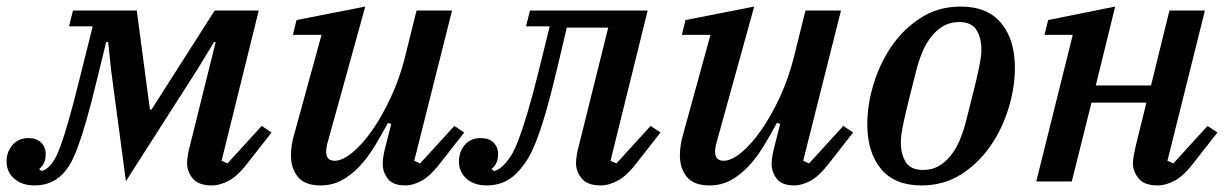

<svg xmlns="http://www.w3.org/2000/svg" viewBox="-44 -552 3731 584"><path d="M61 12Q23 12 -0.5 -8.5Q-24 -29 -24 -61Q-24 -90 -6 -111Q12 -132 43 -132Q67 -132 81 -118.5Q95 -105 95 -83Q95 -53 75 -38L82 -32Q94 -34 107 -47Q115 -55 123 -69Q131 -83 141 -110.5Q151 -138 164 -183Q177 -228 195 -300L238 -472H166L178 -520H372L412 -219H417L609 -520H743L630 -63L648 -55L752 -169L782 -149L717 -66Q682 -19 654 -3.5Q626 12 600 12Q560 12 542.5 -9Q525 -30 525 -56Q525 -67 527.5 -81Q530 -95 533 -106L612 -424H607L554 -337L339 -1L294 -338L285 -424H279L251 -310Q233 -235 218.5 -185Q204 -135 192 -103Q180 -71 169 -52.5Q158 -34 145 -21Q112 12 61 12Z M931 12Q884 12 862.5 -13.5Q841 -39 841 -80Q841 -95 843.5 -111Q846 -127 851 -144L934 -446H847L858 -491L1067 -532L951 -113Q948 -101 948 -91Q948 -63 974 -63Q998 -63 1028.5 -88.5Q1059 -114 1089 -157Q1119 -200 1145.5 -257.5Q1172 -315 1188 -379L1223 -520H1331L1216 -63L1234 -55L1338 -169L1368 -149L1303 -66Q1267 -18 1240 -3Q1213 12 1189 12Q1151 12 1135.5 -8.5Q1120 -29 1120 -54Q1120 -67 1123 -82Q1126 -97 1129 -108L1146 -175L1136 -178Q1116 -141 1095 -106.5Q1074 -72 1049.5 -46Q1025 -20 996 -4Q967 12 931 12Z M1437 12Q1398 12 1375 -8.5Q1352 -29 1352 -61Q1352 -90 1369.5 -111Q1387 -132 1419 -132Q1443 -132 1457 -118.5Q1471 -105 1471 -83Q1471 -53 1451 -38L1458 -32Q1471 -33 1488 -50Q1500 -62 1511 -79.5Q1522 -97 1534 -129Q1546 -161 1561 -211Q1576 -261 1595 -338L1628 -472H1556L1568 -520H1926L1813 -63L1831 -55L1935 -169L1965 -149L1900 -66Q1865 -19 1837 -3.5Q1809 12 1783 12Q1743 12 1725.5 -9Q1708 -30 1708 -56Q1708 -67 1710.5 -81Q1713 -95 1716 -106L1806 -468H1680L1651 -345Q1631 -261 1615 -206.5Q1599 -152 1584.5 -116.5Q1570 -81 1556 -60.5Q1542 -40 1527 -25Q1507 -5 1484.5 3.5Q1462 12 1437 12Z M2114 12Q2067 12 2045.5 -13.5Q2024 -39 2024 -80Q2024 -95 2026.5 -111Q2029 -127 2034 -144L2117 -446H2030L2041 -491L2250 -532L2134 -113Q2131 -101 2131 -91Q2131 -63 2157 -63Q2181 -63 2211.5 -88.5Q2242 -114 2272 -157Q2302 -200 2328.5 -257.5Q2355 -315 2371 -379L2406 -520H2514L2399 -63L2417 -55L2521 -169L2551 -149L2486 -66Q2450 -18 2423 -3Q2396 12 2372 12Q2334 12 2318.5 -8.5Q2303 -29 2303 -54Q2303 -67 2306 -82Q2309 -97 2312 -108L2329 -175L2319 -178Q2299 -141 2278 -106.5Q2257 -72 2232.5 -46Q2208 -20 2179 -4Q2150 12 2114 12Z M2764 -35Q2790 -35 2810.5 -46.5Q2831 -58 2847.5 -78.5Q2864 -99 2875.5 -126.5Q2887 -154 2895 -186Q2909 -241 2918 -277.5Q2927 -314 2932 -337.5Q2937 -361 2939 -375Q2941 -389 2941 -400Q2941 -437 2926 -461Q2911 -485 2873 -485Q2847 -485 2826.5 -473.5Q2806 -462 2789.5 -441.5Q2773 -421 2761.5 -393.5Q2750 -366 2742 -334Q2728 -279 2719 -242.5Q2710 -206 2705 -182.5Q2700 -159 2698 -144.5Q2696 -130 2696 -120Q2696 -83 2711 -59Q2726 -35 2764 -35ZM2759 12Q2677 12 2635.5 -38.5Q2594 -89 2594 -175Q2594 -233 2613 -296Q2632 -359 2668 -411.5Q2704 -464 2757 -498Q2810 -532 2878 -532Q2960 -532 3001.5 -481.5Q3043 -431 3043 -345Q3043 -287 3024 -224Q3005 -161 2969 -108.5Q2933 -56 2880 -22Q2827 12 2759 12Z M3477 12Q3437 12 3419.5 -9Q3402 -30 3402 -56Q3402 -67 3405 -81Q3408 -95 3410 -106L3443 -240H3276L3216 0H3108L3219 -446H3133L3144 -491L3348 -532L3289 -292H3457L3513 -520H3621L3507 -63L3525 -55L3629 -169L3659 -149L3594 -66Q3559 -19 3531 -3.5Q3503 12 3477 12Z"/></svg>

Font: IBM Plex Serif Medm
Style: Italic
Weight: 500
Italic angle: -14°
Designer: Mike Abbink, Paul van der Laan, Pieter van Rosmalen
Foundry: Bold Monday
Version: Version 3.001